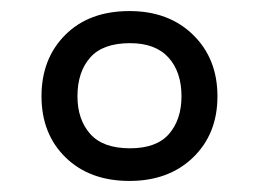

<svg xmlns="http://www.w3.org/2000/svg" viewBox="-20 -744 468 347"><path d="M214 -417Q142 -417 98.5 -459.5Q55 -502 55 -570Q55 -638 98 -681Q141 -724 214 -724Q285 -724 329 -681Q373 -638 373 -570Q373 -502 329 -459.5Q285 -417 214 -417ZM215 -476Q263 -476 285.5 -502Q308 -528 308 -570Q308 -614 284.5 -640Q261 -666 215 -666Q166 -666 143 -640Q120 -614 120 -570Q120 -528 143 -502Q166 -476 215 -476Z"/></svg>

Font: Noto Sans Meroitic
Style: Regular
Weight: 400
Designer: Monotype Design Team
Foundry: Monotype Imaging Inc.
Version: Version 2.002; ttfautohint (v1.8.4.7-5d5b)